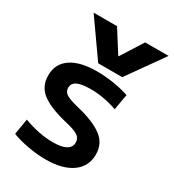

<svg xmlns="http://www.w3.org/2000/svg" viewBox="-191 -898 920 1016"><g transform="rotate(30 268.5 -390.0)"><path d="M40 -27 56 -123Q151 -88 235 -88Q341 -88 341 -148Q341 -173 319.5 -187.5Q298 -202 237 -216Q136 -240 86.5 -278Q37 -316 37 -383Q37 -454 92.5 -492Q148 -530 252 -530Q301 -530 352.5 -522Q404 -514 448 -499L431 -403Q350 -432 268 -432Q213 -432 187 -419Q161 -406 161 -379Q161 -355 182 -341.5Q203 -328 262 -314Q361 -290 413 -251.5Q465 -213 465 -145Q465 -72 407 -31Q349 10 248 10Q195 10 137 -0.5Q79 -11 40 -27ZM222 -790 307 -656H309L394 -790H537L381 -570H234L79 -790Z"/></g></svg>

Font: Enso SemiBold
Style: Regular
Weight: 600
Designer: Coji Morishita
Foundry: UNDERFOREST DESIGN
Version: Version 1.000